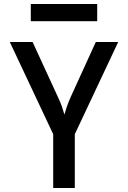

<svg xmlns="http://www.w3.org/2000/svg" viewBox="-20 -940 640 960"><path d="M246 0V-269L29 -730H143L270 -454Q283 -427 291 -403Q299 -379 302 -367Q305 -379 313 -403Q321 -427 333 -454L459 -730H571L354 -269V0ZM134 -834V-920H466V-834Z"/></svg>

Font: JetBrains Mono SemiBold
Style: Regular
Weight: 472
Monospace: yes
Designer: Philipp Nurullin, Konstantin Bulenkov
Foundry: JetBrains
Version: Version 2.305; ttfautohint (v1.8.4.7-5d5b)